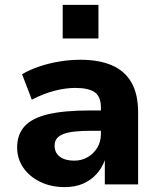

<svg xmlns="http://www.w3.org/2000/svg" viewBox="-20 -753 650 784"><path d="M244 11Q188 11 144 -10.5Q100 -32 75 -68.5Q50 -105 50 -151Q50 -204 80.5 -237.5Q111 -271 176.5 -286.5Q242 -302 348 -302H411V-219H354Q315 -219 286.5 -216Q258 -213 239.5 -206Q221 -199 212 -187.5Q203 -176 203 -158Q203 -129 224.5 -113Q246 -97 283 -97Q313 -97 337.5 -111Q362 -125 377 -149.5Q392 -174 392 -205V-314Q392 -359 366.5 -376.5Q341 -394 287 -394Q248 -394 203 -382.5Q158 -371 110 -346L70 -450Q103 -469 142 -482Q181 -495 223.5 -502Q266 -509 308 -509Q384 -509 436.5 -486.5Q489 -464 516.5 -416.5Q544 -369 544 -293V0H408V-99Q396 -66 373.5 -41.5Q351 -17 319 -3Q287 11 244 11ZM236 -596V-733H382V-596Z"/></svg>

Font: Nunito Sans 9pt ExtraBold
Style: Regular
Weight: 800
Version: Version 3.101;gftools[0.9.27]